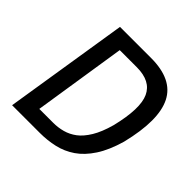

<svg xmlns="http://www.w3.org/2000/svg" viewBox="-180 -867 1028 1028"><g transform="rotate(45 334.5 -352.5)"><path d="M51 0 163 -705H398Q561 -705 613 -601.5Q665 -498 613 -286Q588 -199 551 -142.5Q514 -86 468.5 -55Q423 -24 370.5 -12Q318 0 261 0ZM168 -89H273Q310 -89 344.5 -98.5Q379 -108 409 -130.5Q439 -153 465.5 -196.5Q492 -240 511 -309Q551 -472 518 -544Q485 -616 379 -616H250Z"/></g></svg>

Font: Nunito Sans 7pt Condensed SemiBold
Style: Italic
Weight: 600
Width: 3
Italic angle: -9°
Designer: Vernon Adams
Foundry: Vernon Adams
Version: Version 3.101;gftools[0.9.27]